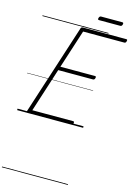

<svg xmlns="http://www.w3.org/2000/svg" viewBox="-294 -1600 1741 2509"><g transform="rotate(15 576.0 -346.0)"><path d="M151 0Q137 0 130.5 -5.5Q124 -11 128 -23L523 -1246Q526 -1256 532.5 -1260.5Q539 -1265 554 -1265H1138Q1149 -1265 1151 -1258.5Q1153 -1252 1150 -1240Q1147 -1227 1140.5 -1221Q1134 -1215 1124 -1215H567L399 -694H868Q878 -694 880.5 -687.5Q883 -681 880 -669Q876 -655 869.5 -649.5Q863 -644 854 -644H383L192 -50H744Q755 -50 757.5 -44Q760 -38 757 -25Q753 -12 746.5 -6Q740 0 730 0ZM729 -1413Q717 -1413 714.5 -1419.5Q712 -1426 715 -1438Q719 -1451 725.5 -1458Q732 -1465 743 -1465H1030Q1042 -1465 1044.5 -1457.5Q1047 -1450 1044 -1438Q1040 -1425 1033.5 -1419Q1027 -1413 1016 -1413ZM0 763H893V773H0ZM0 -20H893V0H0ZM0 -505H893V-500H0ZM0 -1283H893V-1273H0Z"/></g></svg>

Font: Playwrite NL Guides
Style: Regular
Weight: 400
Designer: Veronika Burian, José Scaglione
Foundry: TypeTogether
Version: Version 1.003